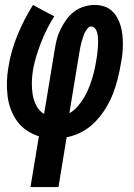

<svg xmlns="http://www.w3.org/2000/svg" viewBox="-20 -550 540 775"><path d="M103 205 137 0Q111 -8 88 -23.5Q65 -39 49 -61Q33 -83 23.5 -109Q14 -135 10.5 -163.5Q7 -192 8 -221.5Q9 -251 14 -279Q19 -312 28.5 -345Q38 -378 51 -409.5Q64 -441 79.5 -471Q95 -501 113 -530L199 -484Q183 -459 169.5 -432Q156 -405 145.5 -378Q135 -351 126.5 -323Q118 -295 113 -267Q109 -242 108.5 -217Q108 -192 112 -168Q116 -144 127 -123Q138 -102 158 -90L201 -350Q204 -371 209.5 -392Q215 -413 225 -433Q235 -453 248.5 -471.5Q262 -490 280 -503.5Q298 -517 319.5 -523.5Q341 -530 362 -530Q381 -530 399 -524.5Q417 -519 430.5 -507Q444 -495 453 -479Q462 -463 467 -445.5Q472 -428 474 -409.5Q476 -391 476 -371.5Q476 -352 474 -332.5Q472 -313 468 -294Q463 -263 455 -231.5Q447 -200 435.5 -170.5Q424 -141 406 -112Q388 -83 364.5 -58.5Q341 -34 311 -18Q281 -2 249 4L216 205ZM260 -93Q278 -103 292.5 -119.5Q307 -136 318 -154Q329 -172 337 -191.5Q345 -211 351 -230Q357 -249 361.5 -269Q366 -289 369 -309Q371 -318 372 -327.5Q373 -337 374 -346.5Q375 -356 375.5 -365.5Q376 -375 376 -384Q376 -393 375 -402.5Q374 -412 371.5 -420.5Q369 -429 363 -436Q357 -443 348 -443Q340 -443 334.5 -436.5Q329 -430 325 -423.5Q321 -417 318.5 -409.5Q316 -402 313.5 -394.5Q311 -387 309 -380Q307 -373 305.5 -365.5Q304 -358 302.5 -350.5Q301 -343 300 -336Z"/></svg>

Font: Iosevka Slab
Style: Bold Italic
Weight: 700
Italic angle: -9°
Monospace: yes
Designer: Belleve Invis
Foundry: Belleve Invis
Version: Version 11.1.0; ttfautohint (v1.8.3)